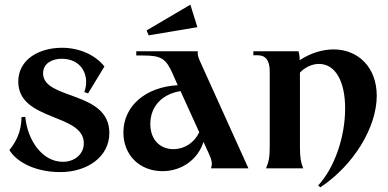

<svg xmlns="http://www.w3.org/2000/svg" viewBox="-20 -719 1659 820"><path d="M237 16C354 16 447 -50 447 -151C447 -333 164 -291 164 -406C164 -450 205 -468 243 -468C315 -468 348 -419 348 -369C348 -354 345 -339 340 -326L356 -320L426 -435C385 -487 315 -515 245 -515C149 -515 58 -467 58 -370C59 -200 338 -236 338 -107C338 -61 299 -28 249 -28C158 -28 97 -123 88 -220L72 -219C71 -156 49 -114 20 -78C58 -18 144 16 237 16Z M881 0H1041L833 -460C825 -479 823 -488 825 -500H562V-482H589C668 -482 688 -470 717 -405L739 -355C603 -348 507 -267 507 -153C507 -57 576 12 674 12C757 12 826 -39 849 -113L872 -63C885 -34 888 -19 881 0ZM615 -568 823 -603 793 -699 606 -589ZM622 -189C622 -265 672 -317 751 -330L831 -154C810 -110 768 -82 721 -82C662 -82 622 -124 622 -189Z M1339 73 1348 81C1489 -12 1589 -174 1589 -310C1589 -432 1509 -508 1405 -508C1355 -508 1304 -491 1260 -462C1260 -476 1258 -489 1255 -500H1062V-483H1080C1115 -483 1132 -461 1132 -413V-94C1132 -49 1128 -27 1116 0H1275C1265 -24 1261 -48 1261 -89V-409C1283 -432 1313 -446 1342 -446C1413 -446 1454 -371 1454 -256C1454 -134 1409 -3 1339 73Z"/></svg>

Font: Sinistre
Style: Bold
Weight: 700
Designer: Jules Durand
Foundry: Collletttivo
Version: Version 69.420;Glyphs 3.2 (3217)